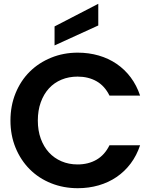

<svg xmlns="http://www.w3.org/2000/svg" viewBox="-20 -984 808 1010"><path d="M35 -350Q35 -428 62 -494Q89 -560 136.5 -607Q184 -654 249 -680.5Q314 -707 389 -707Q447 -707 499 -692Q551 -677 593.5 -648Q636 -619 667.5 -577Q699 -535 717 -481H556Q531 -532 488 -556.5Q445 -581 388 -581Q342 -581 303.5 -565Q265 -549 237.5 -519Q210 -489 194.5 -446Q179 -403 179 -350Q179 -297 194.5 -254.5Q210 -212 237.5 -182Q265 -152 303.5 -135.5Q342 -119 388 -119Q445 -119 488 -144Q531 -169 556 -220H717Q699 -166 667.5 -124Q636 -82 593.5 -53Q551 -24 499 -9Q447 6 389 6Q314 6 249 -20Q184 -46 136.5 -93.5Q89 -141 62 -206.5Q35 -272 35 -350ZM497 -964V-850L267 -745V-845Z"/></svg>

Font: SVN-Poppins SemiBold
Style: Regular
Weight: 600
Designer: Ninad Kale (Devanagari), Jonny Pinhorn (Latin)
Foundry: Indian Type Foundry
Version: Version 3.002 2017